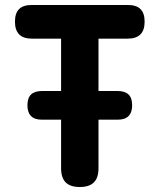

<svg xmlns="http://www.w3.org/2000/svg" viewBox="-20 -750 640 770"><path d="M225 -595H108Q74 -595 57 -612Q40 -629 40 -663Q40 -697 56.5 -713.5Q73 -730 107 -730H493Q527 -730 543.5 -713.5Q560 -697 560 -663Q560 -629 543 -612Q526 -595 492 -595H375V-385H452Q481 -385 495.5 -371Q510 -357 510 -328Q510 -299 495.5 -284.5Q481 -270 452 -270H375V-75Q375 -37 356.5 -18.5Q338 0 300 0Q262 0 243.5 -18.5Q225 -37 225 -75V-270H148Q119 -270 104.5 -284.5Q90 -299 90 -328Q90 -357 104.5 -371Q119 -385 148 -385H225Z"/></svg>

Font: Maple Mono ExtraBold
Style: Regular
Weight: 800
Monospace: yes
Designer: subframe7536
Version: Version 7.000